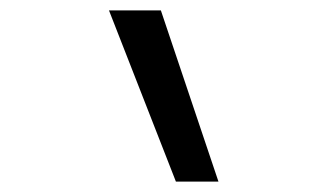

<svg xmlns="http://www.w3.org/2000/svg" viewBox="-20 -792 640 370"><path d="M319 -442 190 -772H290L401 -442Z"/></svg>

Font: Iosevka HT Extended
Style: Regular
Weight: 400
Width: 7
Monospace: yes
Designer: Belleve Invis
Foundry: Belleve Invis
Version: Version 32.3.0; ttfautohint (v1.8.4)